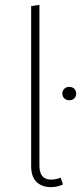

<svg xmlns="http://www.w3.org/2000/svg" viewBox="-20 -759 333 789"><path d="M108 -77V-734L142 -739V-78Q142 -21 190 -21Q210 -21 229 -29L239 -1Q215 10 189 10Q152 10 130 -11.5Q108 -33 108 -77ZM293 -375Q293 -363 285.5 -355Q278 -347 264 -347Q252 -347 244 -355Q236 -363 236 -375Q236 -386 244 -394Q252 -402 264 -402Q278 -402 285.5 -394Q293 -386 293 -375Z"/></svg>

Font: FiraGO UltraLight
Style: Regular
Weight: 200
Designer: bBox Type
Foundry: bBox Type GmbH
Version: Version 1.001